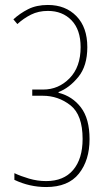

<svg xmlns="http://www.w3.org/2000/svg" viewBox="-20 -744 427 774"><path d="M173 -724Q127 -724 93.5 -707Q60 -690 34 -666L50 -647Q75 -670 105 -685Q135 -700 173 -700Q232 -700 268.5 -662Q305 -624 305 -554Q305 -474 260.5 -428.5Q216 -383 154 -383H110V-358H152Q215 -358 264 -319.5Q313 -281 313 -184Q313 -104 275 -59Q237 -14 166 -14Q131 -14 97 -24Q63 -34 38 -46V-19Q99 10 166 10Q255 10 298 -44Q341 -98 341 -183Q341 -265 306.5 -310.5Q272 -356 216 -370V-373Q259 -389 295.5 -433.5Q332 -478 332 -554Q332 -634 288 -679Q244 -724 173 -724Z"/></svg>

Font: Noto Sans Arabic Condensed Thin
Style: Regular
Weight: 250
Width: 3
Designer: Nadine Chahine
Foundry: Monotype Imaging Inc.
Version: 1.001